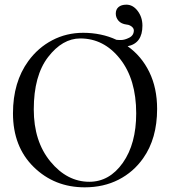

<svg xmlns="http://www.w3.org/2000/svg" viewBox="-20 -800 735 830"><path d="M327.1 -633.8Q250 -633.8 188 -553.5Q126 -473.1 126 -327.1Q126 -189 198 -101.6Q270 -14.2 366.2 -14.2Q453.1 -14.2 511 -96.2Q568.8 -178.2 568.8 -310.1Q568.8 -457 499 -545.4Q429.2 -633.8 327.1 -633.8ZM659.2 -329.1Q659.2 -201.2 599.1 -116.2Q557.1 -56.2 492.4 -23.2Q427.7 9.8 346.2 9.8Q215.3 9.8 125.7 -78.1Q36.1 -166 36.1 -310.1Q36.1 -444.8 102.5 -536.1Q144.5 -593.8 205.8 -626Q267.1 -658.2 339.8 -658.2Q378.4 -658.2 414.8 -650.6Q451.2 -643.1 483.4 -627.9Q488.3 -627.4 493.2 -627.2Q498 -627 503.4 -627Q518.6 -627 538.6 -637Q558.6 -647 558.6 -668.9Q558.6 -675.3 553.7 -680.9Q548.8 -686.5 541.7 -689.9Q534.7 -693.4 527.3 -693.8Q503.9 -696.8 492.2 -710.4Q480.5 -724.1 480.5 -741.2Q480.5 -759.3 492.4 -769.5Q504.4 -779.8 526.4 -779.8Q554.7 -779.8 575.2 -752.7Q595.7 -725.6 595.7 -689Q595.7 -612.8 531.7 -600.1Q591.8 -557.6 625.5 -488.5Q659.2 -419.4 659.2 -329.1Z"/></svg>

Font: Linux Libertine Display
Style: Regular
Weight: 400
Designer: Philipp H. Poll
Foundry: Philipp H. Poll
Version: Version 5.0.9